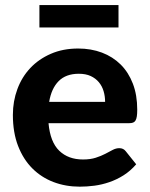

<svg xmlns="http://www.w3.org/2000/svg" viewBox="-20 -710 576 738"><path d="M29.5 0ZM280.5 -523.5Q330 -523.5 371.8 -507.8Q413.5 -492 443.8 -462Q474 -432 490.8 -388.2Q507.5 -344.5 507.5 -288.5Q507.5 -273 506 -263Q504.5 -253 501 -247Q497.5 -241 491.5 -238.8Q485.5 -236.5 476 -236.5H166.5Q173 -164 207.8 -130.5Q242.5 -97 299 -97Q327.5 -97 348.2 -103.8Q369 -110.5 384.8 -118.8Q400.5 -127 413.2 -133.8Q426 -140.5 438.5 -140.5Q454.5 -140.5 463.5 -128.5L503.5 -78.5Q481.5 -53 455 -36.2Q428.5 -19.5 400 -9.8Q371.5 0 342.5 3.8Q313.5 7.5 286.5 7.5Q232.5 7.5 185.8 -10.2Q139 -28 104.2 -62.8Q69.5 -97.5 49.5 -149Q29.5 -200.5 29.5 -268.5Q29.5 -321 46.8 -367.5Q64 -414 96.5 -448.5Q129 -483 175.5 -503.2Q222 -523.5 280.5 -523.5ZM283 -426.5Q233.5 -426.5 205.5 -398.2Q177.5 -370 169 -318.5H384Q384 -340 378.2 -359.5Q372.5 -379 360 -394Q347.5 -409 328.5 -417.8Q309.5 -426.5 283 -426.5ZM131.5 -690.5H435.5V-604.5H131.5Z"/></svg>

Font: Lato Heavy
Style: Regular
Weight: 800
Designer: Lukasz Dziedzic
Foundry: tyPoland Lukasz Dziedzic
Version: Version 2.007; 2014-02-27